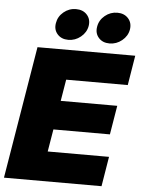

<svg xmlns="http://www.w3.org/2000/svg" viewBox="-62 -1003 782 1051"><g transform="rotate(5 329.0 -477.0)"><path d="M0 0 120.6 -727.5H657.7L630.9 -564H292.5L272.9 -445.8H583.5L557.1 -286.6H246.6L226.1 -163.6H563L536.1 0ZM511.2 -782.2Q473.1 -782.2 451.4 -806.9Q429.7 -831.5 436 -867.7Q441.9 -904.3 471.9 -929Q502 -953.6 540 -953.6Q578.1 -953.6 600.1 -929Q622.1 -904.3 616.2 -867.7Q609.9 -831.5 579.6 -806.9Q549.3 -782.2 511.2 -782.2ZM284.7 -782.2Q246.6 -782.2 224.9 -806.9Q203.1 -831.5 209.5 -867.7Q215.3 -904.3 245.1 -929Q274.9 -953.6 313 -953.6Q351.6 -953.6 373.5 -929Q395.5 -904.3 389.6 -867.7Q383.3 -831.5 353 -806.9Q322.8 -782.2 284.7 -782.2Z"/></g></svg>

Font: Inter 20pt Black
Style: Italic
Weight: 900
Italic angle: -9.3988°
Version: Version 4.001;git-66647c0bb